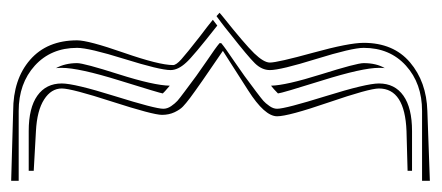

<svg xmlns="http://www.w3.org/2000/svg" viewBox="-265 -452 775 337"><g transform="rotate(-90 122.5 -283.5)"><path d="M140.6 -373Q127.9 -383.8 127 -385.3Q127.4 -389.6 149.7 -461.2Q171.9 -532.7 171.9 -562.5Q171.9 -568.4 171.4 -572.8Q180.2 -556.6 180.2 -535.6Q180.2 -523.9 160.6 -462.4Q141.1 -400.9 140.6 -373ZM140.6 -195.3Q141.1 -169.4 160.6 -107.2Q180.2 -44.9 180.2 -32.7Q180.2 -10.3 171.4 4.4Q171.9 2.4 171.9 -5.9Q171.9 -34.7 149.7 -105.7Q127.4 -176.8 127 -183.1Q134.8 -190.9 140.6 -195.3ZM256.3 -297.4 246.1 -289.6Q190.9 -333 181.2 -344.2Q168 -358.4 168 -371.6Q168 -390.1 187.5 -452.6Q207 -515.1 207 -535.6Q207 -581.5 175.8 -609.9Q144.5 -638.2 96.2 -638.2H-26.4V-651.4L96.2 -647.9Q151.9 -647.9 186 -618.2Q220.2 -588.4 220.2 -535.6Q220.2 -516.1 198.5 -453.9Q176.8 -391.6 176.8 -367.2Q176.8 -361.8 186.8 -352.8Q196.8 -343.8 227.5 -319.8Q245.6 -306.2 256.3 -297.4ZM262.7 -291 268.6 -285.6 261.7 -279.8Q213.9 -241.7 197.5 -224.9Q181.2 -208 181.2 -197.3Q181.2 -184.1 198.5 -121.3Q215.8 -58.6 215.8 -32.7Q215.8 19.5 181.6 48.6Q147.5 77.6 96.2 79.1L-26.4 83.5V69.8H96.2Q144.5 69.8 175.8 41.5Q207 13.2 207 -32.7Q207 -53.2 187.5 -116Q168 -178.7 168 -197.3Q168 -211.4 179.9 -223.6Q191.9 -235.8 230.5 -266.1Q243.7 -276.9 251.5 -282.7ZM-8.8 -620.6H61Q101.6 -620.6 123 -605.5Q144.5 -590.3 144.5 -562.5Q144.5 -540.5 122.3 -469.5Q100.1 -398.4 100.1 -384.3Q100.1 -377.4 104.7 -370.6Q109.4 -363.8 114 -359.6Q118.7 -355.5 129.9 -347.2Q158.7 -325.2 183.3 -308.6Q208 -292 215.3 -285.6V-282.7Q208 -276.4 183.3 -259.8Q158.7 -243.2 129.9 -221.2Q118.2 -212.4 114 -208.7Q109.9 -205.1 105 -198.2Q100.1 -191.4 100.1 -184.6Q100.1 -170.4 122.3 -99.1Q144.5 -27.8 144.5 -5.9Q144.5 22 123 37.1Q101.6 52.2 61 52.2H-8.8V44.4L61 42.5Q135.7 39.6 135.7 -5.9Q135.7 -22.9 111.3 -94Q86.9 -165 86.9 -184.6Q86.9 -206.5 132.3 -235.4L201.7 -279.8Q140.6 -321.3 119.1 -337.4Q109.4 -344.7 104 -349.9Q98.6 -355 94 -364.7Q89.4 -374.5 89.4 -386.7Q89.4 -402.3 112.5 -473.9Q135.7 -545.4 135.7 -562.5Q135.7 -581.1 116.5 -593.5Q97.2 -606 61 -607.9L-8.8 -611.8Z"/></g></svg>

Font: FoglihtenNo03
Style: Regular
Weight: 500
Version: Version 0.59